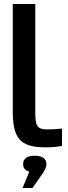

<svg xmlns="http://www.w3.org/2000/svg" viewBox="-20 -730 341 963"><path d="M217 -81C166 -81 157 -99 157 -167V-710H44V-174C44 -38 79 9 207 9C236 9 263 7 291 2V-85C265 -82 233 -81 217 -81ZM93 213H143L198 134C208 117 213 106 213 94V93C213 66 192 51 154 51C116 51 96 66 96 93V94C96 113 107 126 127 131Z"/></svg>

Font: LT Wave Medium
Style: Regular
Weight: 500
Designer: Daniel Lyons
Version: Version 2.5 (Glyphs App)